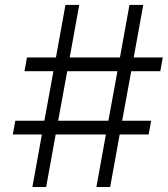

<svg xmlns="http://www.w3.org/2000/svg" viewBox="-20 -747 672 767"><path d="M620.4 -462.7 630.3 -517.4H514.2L552.2 -727.3H497.2L459.2 -517.4H258.5L296.5 -727.3H241.5L203.5 -517.4H87.7L77.8 -462.7H193.5L157.3 -264.6H41.2L31.2 -209.9H147.4L109.4 0H164.4L202.4 -209.9H403.1L365.1 0H420.1L458.1 -209.9H573.9L583.8 -264.6H468L504.3 -462.7ZM413 -264.6H212.4L248.6 -462.7H449.2Z"/></svg>

Font: TID UI Light
Style: Italic
Weight: 300
Italic angle: -9.39999°
Designer: The TID Project Authors
Foundry: Bakken & Bæck
Version: Version 1.001;hotconv 1.0.109;makeotfexe 2.5.65596